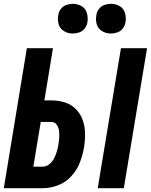

<svg xmlns="http://www.w3.org/2000/svg" viewBox="-31 -988 792 1008"><path d="M482 0H619L741 -735H604ZM-11 0H194Q233 0 273 -15Q313 -30 343 -62.5Q373 -95 388 -134Q403 -173 410 -213Q416 -250 415.5 -287Q415 -324 403.5 -357Q392 -390 367.5 -415Q343 -440 309 -450.5Q275 -461 238 -461H202L247 -735H110ZM193 -113H144L183 -348H238Q256 -348 266.5 -333.5Q277 -319 279 -302Q281 -285 280 -267Q279 -249 276 -231Q273 -212 267.5 -193.5Q262 -175 253.5 -157.5Q245 -140 228.5 -126.5Q212 -113 193 -113ZM551 -812Q568 -812 585.5 -818Q603 -824 614 -839Q625 -854 628 -871Q632 -896 625 -920Q618 -944 597 -956Q576 -968 551 -968Q534 -968 517 -962Q500 -956 488.5 -941Q477 -926 475 -909Q470 -884 477 -860.5Q484 -837 505 -824.5Q526 -812 551 -812ZM351 -812Q368 -812 385.5 -818Q403 -824 414 -839Q425 -854 428 -871Q432 -896 425 -920Q418 -944 397 -956Q376 -968 351 -968Q334 -968 317 -962Q300 -956 288.5 -941Q277 -926 275 -909Q270 -884 277 -860.5Q284 -837 305 -824.5Q326 -812 351 -812Z"/></svg>

Font: Iosevka Sparkle Extrabold
Style: Italic
Weight: 800
Italic angle: -9°
Designer: Belleve Invis
Foundry: Belleve Invis
Version: Version 4.5.0; ttfautohint (v1.8.3)